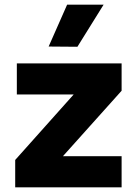

<svg xmlns="http://www.w3.org/2000/svg" viewBox="-20 -801 567 821"><path d="M423 -781H267L188 -602L311 -601ZM500 0V-133H249L500 -413V-530H52V-397H295L45 -117V0Z"/></svg>

Font: Be Vietnam Pro ExtraBold
Style: Regular
Weight: 800
Designer: Lam Bao, Tony Le, Vietanh Nguyen
Foundry: Yellow Type Foundry
Version: Version 1.002